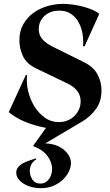

<svg xmlns="http://www.w3.org/2000/svg" viewBox="-20 -655 569 991"><path d="M191.2 316.2Q165 316.2 141.9 310Q118.8 303.8 101.2 292.5Q83.8 281.2 73.8 266.9Q63.8 252.5 63.8 236.2Q63.8 218.8 75 206.2Q86.2 193.8 102.5 185.6Q118.8 177.5 136.2 171.9Q153.8 166.2 165 162.5L167.5 167.5Q150 177.5 141.9 193.8Q133.8 210 133.8 227.5Q133.8 251.2 147.5 271.9Q161.2 292.5 188.8 292.5Q205 292.5 216.2 285Q227.5 277.5 235 266.2Q242.5 255 245.6 241.9Q248.8 228.8 248.8 216.2Q248.8 181.2 223.8 148.8Q198.8 116.2 150 98.8L217.5 5Q190 0 161.9 -8.1Q133.8 -16.2 108.1 -26.9Q82.5 -37.5 61.2 -50.6Q40 -63.8 25 -76.2L113.8 -268.8L120 -266.2Q115 -228.8 125 -186.2Q135 -143.8 156.2 -108.1Q177.5 -72.5 210 -48.8Q242.5 -25 283.8 -25Q332.5 -25 364.4 -56.9Q396.2 -88.8 396.2 -132.5Q396.2 -191.2 328.8 -223.8L165 -302.5Q116.2 -326.2 98.1 -366.2Q80 -406.2 80 -446.2Q80 -495 100.6 -530.6Q121.2 -566.2 153.8 -589.4Q186.2 -612.5 226.2 -623.8Q266.2 -635 305 -635Q330 -635 356.9 -631.2Q383.8 -627.5 409.4 -620.6Q435 -613.8 456.9 -604.4Q478.8 -595 492.5 -583.8L416.2 -415L408.8 -417.5Q411.2 -450 405.6 -482.5Q400 -515 385 -541.2Q370 -567.5 345.6 -583.8Q321.2 -600 286.2 -600Q238.8 -600 209.4 -572.5Q180 -545 180 -505Q180 -473.8 198.8 -452.5Q217.5 -431.2 250 -415L413.8 -333.8Q463.8 -308.8 483.8 -270Q503.8 -231.2 503.8 -188.8Q503.8 -131.2 475 -91.9Q446.2 -52.5 403.8 -27.5L213.8 85Q273.8 87.5 310 118.1Q346.2 148.8 346.2 187.5Q346.2 207.5 335.6 230Q325 252.5 305 271.9Q285 291.2 256.2 303.8Q227.5 316.2 191.2 316.2Z"/></svg>

Font: Equateur
Style: Regular
Weight: 400
Designer: Ange Degheest & Eugénie Bidaut
Foundry: Velvetyne Type Foundry
Version: Version 1.000;FEAKit 1.0